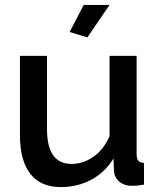

<svg xmlns="http://www.w3.org/2000/svg" viewBox="-20 -750 649 780"><path d="M61 -203V-523H171V-225Q171 -84 271 -84Q318 -84 360 -113.5Q402 -143 425 -197V-523H535V-124Q535 -105 542 -97Q549 -89 565 -88V0Q548 3 537 4Q526 5 516 5Q486 5 466 -11Q446 -27 443 -54L441 -106Q406 -49 350 -19.5Q294 10 227 10Q145 10 103 -44Q61 -98 61 -203ZM335 -598 263 -620 320 -730H425Z"/></svg>

Font: Raleway SemiBold
Style: Regular
Weight: 600
Designer: Matt McInerney, Pablo Impallari, Rodrigo Fuenzalida
Foundry: Matt McInerney, Pablo Impallari, Rodrigo Fuenzalida
Version: Version 4.026